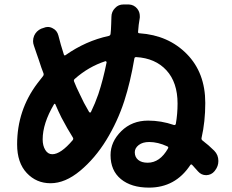

<svg xmlns="http://www.w3.org/2000/svg" viewBox="-20 -813 1040 859"><path d="M640.6 -85Q695.3 -85 731.4 -148.4Q735.4 -155.3 728.5 -158.2Q686.5 -177.7 647.5 -177.7Q618.2 -177.7 600.6 -164.1Q583 -150.4 583 -131.8Q583 -110.4 598.1 -97.7Q613.3 -85 640.6 -85ZM213.9 -123Q252 -123 305.7 -186.5Q309.6 -192.4 305.7 -198.2Q282.2 -235.4 254.9 -287.1Q241.2 -314.5 227.5 -346.7Q226.6 -348.6 224.6 -348.6Q222.7 -348.6 221.7 -346.7Q170.9 -260.7 170.9 -189.5Q170.9 -161.1 182.6 -142.1Q194.3 -123 213.9 -123ZM457 -534.2Q457 -536.1 455.1 -538.1Q453.1 -540 451.2 -539.1Q376 -514.6 314.5 -460Q308.6 -455.1 311.5 -448.2Q321.3 -422.9 336.9 -391.6Q353.5 -354.5 378.9 -311.5Q380.9 -309.6 383.3 -309.6Q385.7 -309.6 386.7 -311.5Q406.2 -351.6 419.9 -391.6Q441.4 -456.1 457 -534.2ZM600.6 -702.1 597.7 -670.9Q596.7 -664.1 604.5 -664.1Q733.4 -655.3 815.9 -571.3Q898.4 -487.3 898.4 -352.5Q898.4 -268.6 881.8 -196.3Q879.9 -189.5 885.7 -184.6Q913.1 -164.1 938.5 -138.7Q957 -120.1 957 -92.8Q957 -69.3 942.4 -50.8L939.5 -46.9Q925.8 -30.3 903.3 -29.3Q903.3 -29.3 902.3 -29.3Q880.9 -29.3 866.2 -45.9Q853.5 -60.5 839.8 -75.2Q835 -80.1 831.1 -74.2Q764.6 26.4 646.5 26.4Q567.4 26.4 521 -11.7Q474.6 -49.8 474.6 -119.1Q474.6 -178.7 522.5 -226.1Q570.3 -273.4 642.6 -273.4Q701.2 -273.4 757.8 -253.9Q764.6 -252 766.6 -258.8Q774.4 -302.7 774.4 -349.6Q774.4 -444.3 724.6 -498.5Q674.8 -552.7 588.9 -557.6Q582 -557.6 581.1 -550.8Q563.5 -446.3 536.1 -361.3Q505.9 -268.6 455.6 -186.5Q405.3 -104.5 338.4 -48.8Q271.5 6.8 206.1 6.8Q142.6 6.8 99.6 -39.1Q56.6 -85 56.6 -167Q56.6 -320.3 147.5 -440.4Q162.1 -460 171.9 -471.7Q176.8 -477.5 174.8 -484.4Q166 -505.9 153.3 -545.9Q150.4 -552.7 143.6 -573.7Q136.7 -594.7 131.8 -608.4Q127.9 -619.1 127.9 -628.9Q127.9 -641.6 132.8 -653.3Q142.6 -674.8 164.1 -684.6L175.8 -688.5Q184.6 -692.4 194.3 -692.4Q205.1 -692.4 215.8 -686.5Q235.4 -676.8 241.2 -654.3Q251 -614.3 265.6 -569.3Q267.6 -562.5 273.4 -566.4Q363.3 -629.9 466.8 -652.3Q473.6 -654.3 474.6 -661.1Q476.6 -675.8 477.5 -706.1Q478.5 -726.6 478.5 -737.3Q478.5 -760.7 495.1 -777.3Q509.8 -793 532.2 -793Q533.2 -793 533.2 -793H556.6Q579.1 -792 593.8 -774.4Q605.5 -759.8 605.5 -741.2Q605.5 -737.3 605.5 -734.4Q601.6 -707 600.6 -702.1Z"/></svg>

Font: Gen Jyuu Gothic Bold
Style: Bold
Weight: 700
Designer: [Source Han Sans]
Ryoko NISHIZUKA  (kana & ideographs); Paul D. Hunt (Latin, Greek & Cyrillic); Wenlong ZHANG  (bopomofo
Version: Version 1.002.20150607